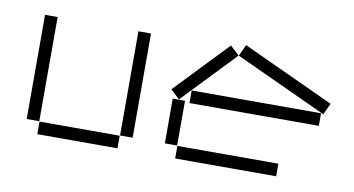

<svg xmlns="http://www.w3.org/2000/svg" viewBox="-51 -531 1190 646"><g transform="rotate(10 544.0 -208.5)"><path d="M60 -44H103V-400H60ZM379 -44H422V-400H379ZM104 0H378V-43H104Z M726 -378 1040 -233 1058 -272 744 -417ZM522 -227 553 -198 725 -378 694 -407ZM590 -192H1032V-235H590ZM532 -44H574V-197H532ZM575 0H920V-43H575Z"/></g></svg>

Font: Anthony
Style: Regular
Weight: 400
Designer: Sun Young Oh
Foundry: Velvetyne Type Foundry
Version: Version 1.000;hotconv 1.0.109;makeotfexe 2.5.65596